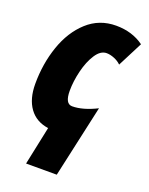

<svg xmlns="http://www.w3.org/2000/svg" viewBox="-144 -638 714 917"><g transform="rotate(20 213.0 -180.0)"><path d="M146 8Q83 -1 49.5 -47.5Q16 -94 16 -170Q16 -272 47 -362Q78 -452 139 -507.5Q200 -563 285 -563Q367 -563 426 -520L361 -393Q347 -407 326 -415.5Q305 -424 287 -424Q256 -424 232 -387Q208 -350 195 -296.5Q182 -243 182 -195Q182 -129 218 -129Q272 -129 342 -164L261 203H105Z"/></g></svg>

Font: Noto Sans UI CondBlack
Style: Italic
Weight: 900
Width: 3
Italic angle: -12°
Designer: Monotype Design Team
Foundry: Monotype Imaging Inc.
Version: Version 1.001